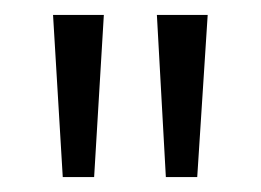

<svg xmlns="http://www.w3.org/2000/svg" viewBox="-20 -665 349 257"><path d="M190 -645H258L244 -428H202ZM51 -645H119L106 -428H64Z"/></svg>

Font: Mukta Light
Style: Regular
Weight: 300
Designer: Girish Dalvi and Yashodeep Gholap
Foundry: Ek Type
Version: Version 2.538;PS 1.002;hotconv 16.6.51;makeotf.lib2.5.65220;